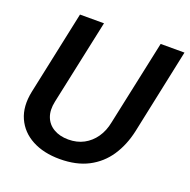

<svg xmlns="http://www.w3.org/2000/svg" viewBox="-126 -820 943 955"><g transform="rotate(20 345.5 -343.0)"><path d="M288 12Q203 12 142 -20.5Q81 -53 54 -113Q27 -173 44 -255L138 -698H265L169 -248Q159 -201 172 -166.5Q185 -132 217.5 -113Q250 -94 295 -94Q341 -94 376.5 -113Q412 -132 436 -166.5Q460 -201 469 -248L565 -698H691L596 -248Q579 -170 540 -111.5Q501 -53 438.5 -20.5Q376 12 288 12Z"/></g></svg>

Font: Azeret Mono Thin Medium
Style: Italic
Weight: 500
Italic angle: -12°
Version: Version 1.002